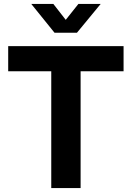

<svg xmlns="http://www.w3.org/2000/svg" viewBox="-20 -964 675 984"><path d="M22 -598.6V-727.5H613.3V-598.6H393.1V0H242.7V-598.6ZM253.4 -943.8 316.9 -862.3 381.8 -943.8H495.6V-943.4L374.5 -796.4H259.3L140.6 -943.4V-943.8Z"/></svg>

Font: Inter Display
Style: Bold
Weight: 700
Designer: Rasmus Andersson
Foundry: rsms
Version: Version 4.001;git-9221beed3